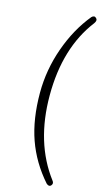

<svg xmlns="http://www.w3.org/2000/svg" viewBox="-139 -792 550 1010"><g transform="rotate(15 136.0 -287.0)"><path d="M252 169Q242 179 227 166Q146 74 107.5 -35Q69 -144 69 -287Q69 -412 111.5 -532Q154 -652 227 -741Q241 -755 253 -742Q263 -732 250 -714Q122 -547 122 -287Q122 -30 252 142Q264 156 252 169Z"/></g></svg>

Font: Junicode Cond Light
Style: Regular
Weight: 300
Width: 3
Designer: Peter S. Baker
Version: Version 2.201